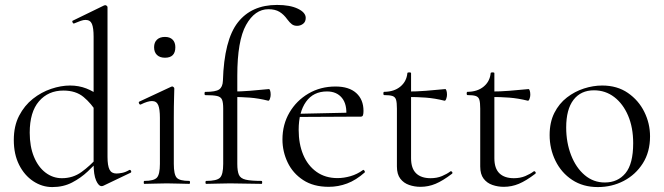

<svg xmlns="http://www.w3.org/2000/svg" viewBox="-20 -746 2693 779"><path d="M192.2 13Q150.8 13 114.9 -10.8Q79 -34.6 57.5 -77.3Q36 -120 36 -178Q36 -235 57.6 -276.5Q79.2 -318 113.3 -345Q147.4 -372 187.4 -385.5Q227.4 -399 264.2 -399Q299.4 -399 330 -387.2Q360.6 -375.4 386.4 -354.4L374.6 -287Q350.4 -326.4 319 -352.5Q287.6 -378.6 237.2 -378.6Q175.8 -378.6 138.2 -335.1Q100.6 -291.6 100.6 -207.6Q100.6 -151.4 117.8 -109.8Q135 -68.2 164.8 -45.6Q194.6 -23 231.2 -23Q276 -23 310.8 -48.2Q345.6 -73.4 376.8 -108.4L385.2 -101Q364.2 -77 336.1 -50.5Q308 -24 272.5 -5.5Q237 13 192.2 13ZM416.2 -716.8V-109.6Q416.2 -74 424.3 -58Q432.4 -42 452.2 -42Q461.6 -42 475.3 -44.6Q489 -47.2 504.4 -56.2Q509 -58.2 511.6 -52.7Q514.2 -47.2 509.8 -45.2L399.8 7.4Q396 9.2 392.4 9.2Q380 9.2 369.9 -13.8Q359.8 -36.8 359.8 -81.2V-597Q359.8 -632.6 353 -648.9Q346.2 -665.2 326.8 -665.2Q318.2 -665.2 307.5 -661.4Q296.8 -657.6 281 -651Q277 -649.2 274.4 -655.2Q271.8 -661.2 275.4 -662.2L402.4 -724Q404.4 -725 407.2 -725Q409.8 -725 413 -722.5Q416.2 -720 416.2 -716.8Z M565.4 0Q563.2 0 563.2 -6Q563.2 -12 565.4 -12Q604.4 -12 616.6 -25.3Q628.8 -38.6 628.8 -81V-268Q628.8 -303.4 621.9 -319.7Q615 -336 596.4 -336Q587.8 -336 576.7 -332.6Q565.6 -329.2 550.6 -321.8Q546.6 -320.8 544.1 -326.4Q541.6 -332 545.4 -333.8L674.8 -394.2Q677.6 -395.2 678.6 -395.2Q681.2 -395.2 684.2 -392.6Q687.2 -390 687.2 -386.8Q687.2 -378.8 686.2 -348Q685.2 -317.2 685.2 -269.2V-81Q685.2 -38.6 696.7 -25.3Q708.2 -12 748 -12Q751 -12 751 -6Q751 0 748 0Q730.4 0 706.8 -1Q683.2 -2 656.6 -2Q631 -2 607.4 -1Q583.8 0 565.4 0ZM649.4 -511.8Q628.6 -511.8 616.9 -523Q605.2 -534.2 605.2 -554.4Q605.2 -574 616.9 -585.1Q628.6 -596.2 649.4 -596.2Q669.4 -596.2 680.4 -585.1Q691.4 -574 691.4 -554.4Q691.4 -511.8 649.4 -511.8Z M816.8 0Q813.6 0 813.6 -6Q813.6 -12 816.8 -12Q859.6 -12 872.6 -25Q885.6 -38 885.6 -81V-306Q885.6 -330.4 880.8 -341.7Q876 -353 860.8 -356.5Q845.6 -360 812.8 -360Q809.8 -360 809.8 -366.6Q809.8 -373.2 812.8 -373.2Q855 -373.2 869.2 -383.1Q883.4 -393 884.4 -418Q889.4 -584 945 -655Q1000.6 -726 1104 -726Q1156.8 -726 1188.6 -710.6Q1220.4 -695.2 1220.4 -673.4Q1220.4 -657.4 1209.6 -649.3Q1198.8 -641.2 1185.4 -641.2Q1172.8 -641.2 1164.3 -647.5Q1155.8 -653.8 1145.6 -667.4Q1131.4 -687.4 1113.9 -698Q1096.4 -708.6 1069 -708.6Q1014 -708.6 978.4 -644.8Q942.8 -581 942.8 -439V-81Q942.8 -52 949.2 -37Q955.6 -22 977 -17Q998.4 -12 1041.4 -12Q1043.8 -12 1043.8 -6Q1043.8 0 1041.4 0Q1008 0 976.9 -1Q945.8 -2 913.2 -2Q886.6 -2 861.5 -1Q836.4 0 816.8 0ZM1068.2 -337.4Q1029.2 -347.2 993.7 -349.9Q958.2 -352.6 918.2 -352.6V-374.6Q957 -374.6 993.6 -377.6Q1030.2 -380.6 1071.2 -384.6Q1074.2 -384.6 1076.2 -377.9Q1078.2 -371.2 1078.2 -361.4Q1078.2 -353.8 1075.1 -345.1Q1072 -336.4 1068.2 -337.4Z M1313.8 12Q1252 12 1210.1 -15.4Q1168.2 -42.8 1147.1 -86.9Q1126 -131 1126 -180.2Q1126 -240.8 1154.4 -289.3Q1182.8 -337.8 1231.5 -366.4Q1280.2 -395 1341.2 -395Q1396 -395 1425.4 -368.5Q1454.8 -342 1454.8 -296Q1454.8 -285 1452.8 -278.8Q1450.8 -272.6 1443 -272.6H1384.6Q1389 -322 1367.6 -348.5Q1346.2 -375 1306.6 -375Q1251.4 -375 1221.6 -333.1Q1191.8 -291.2 1191.8 -219Q1191.8 -162.2 1210.2 -118.2Q1228.6 -74.2 1264.2 -48.8Q1299.8 -23.4 1349.4 -23.4Q1375 -23.4 1402.1 -31.2Q1429.2 -39 1452.8 -56.2Q1454.8 -58.2 1458.3 -53.8Q1461.8 -49.4 1459.8 -46.4Q1424.4 -15 1388.3 -1.5Q1352.2 12 1313.8 12ZM1174.4 -271.4 1173.4 -284 1401.2 -289V-272.6Z M1686 12Q1662 12 1639.9 4.4Q1617.8 -3.2 1604.1 -21.2Q1590.4 -39.2 1590.4 -70.4V-305.2Q1590.4 -329.4 1587 -341Q1583.6 -352.6 1572.6 -356.4Q1561.6 -360.2 1538.6 -360.2Q1535.4 -360.2 1535.4 -366.8Q1535.4 -373.4 1538.6 -373.4Q1579.2 -373.8 1604.4 -394.7Q1629.6 -415.6 1632.8 -449.2Q1633.2 -452.4 1640.5 -452.4Q1647.8 -452.4 1647.8 -449.2V-104.2Q1647.8 -62.6 1668.3 -42.8Q1688.8 -23 1726.8 -23Q1753 -23 1773.5 -31.7Q1794 -40.4 1807.2 -50.6Q1811 -52.8 1814.3 -48.3Q1817.6 -43.8 1813.6 -40.8Q1776.6 -12.6 1747.3 -0.3Q1718 12 1686 12ZM1783.4 -337.4Q1744 -347.2 1707.9 -349.9Q1671.8 -352.6 1631.2 -352.6V-374.6Q1670.6 -374.6 1707.7 -377.6Q1744.8 -380.6 1786.6 -384.6Q1789.4 -384.6 1791.5 -377.9Q1793.6 -371.2 1793.6 -361.4Q1793.6 -353.8 1790.5 -345.1Q1787.4 -336.4 1783.4 -337.4Z M2024 12Q2000 12 1977.9 4.4Q1955.8 -3.2 1942.1 -21.2Q1928.4 -39.2 1928.4 -70.4V-305.2Q1928.4 -329.4 1925 -341Q1921.6 -352.6 1910.6 -356.4Q1899.6 -360.2 1876.6 -360.2Q1873.4 -360.2 1873.4 -366.8Q1873.4 -373.4 1876.6 -373.4Q1917.2 -373.8 1942.4 -394.7Q1967.6 -415.6 1970.8 -449.2Q1971.2 -452.4 1978.5 -452.4Q1985.8 -452.4 1985.8 -449.2V-104.2Q1985.8 -62.6 2006.3 -42.8Q2026.8 -23 2064.8 -23Q2091 -23 2111.5 -31.7Q2132 -40.4 2145.2 -50.6Q2149 -52.8 2152.3 -48.3Q2155.6 -43.8 2151.6 -40.8Q2114.6 -12.6 2085.3 -0.3Q2056 12 2024 12ZM2121.4 -337.4Q2082 -347.2 2045.9 -349.9Q2009.8 -352.6 1969.2 -352.6V-374.6Q2008.6 -374.6 2045.7 -377.6Q2082.8 -380.6 2124.6 -384.6Q2127.4 -384.6 2129.5 -377.9Q2131.6 -371.2 2131.6 -361.4Q2131.6 -353.8 2128.5 -345.1Q2125.4 -336.4 2121.4 -337.4Z M2405.4 13Q2345.6 13 2301.6 -16Q2257.6 -45 2233.8 -93.5Q2210 -142 2210 -198Q2210 -250 2229.2 -288Q2248.4 -326 2280.2 -350.5Q2312 -375 2349.4 -387Q2386.8 -399 2423.2 -399Q2484 -399 2527.5 -369Q2571 -339 2594.2 -292Q2617.4 -245 2617.4 -192.8Q2617.4 -129.4 2588.1 -83.3Q2558.8 -37.2 2510.8 -12.1Q2462.8 13 2405.4 13ZM2433.8 -5.6Q2486.6 -5.6 2517.8 -43.4Q2549 -81.2 2549 -165Q2549 -228.4 2528.5 -276.6Q2508 -324.8 2472.2 -352.2Q2436.4 -379.6 2390 -379.6Q2336.6 -379.6 2306.9 -341Q2277.2 -302.4 2277.2 -228.6Q2277.2 -167.8 2297 -116.7Q2316.8 -65.6 2352.2 -35.6Q2387.6 -5.6 2433.8 -5.6Z"/></svg>

Font: Cormorant Light
Style: Regular
Weight: 300
Designer: Christian Thalmann (Catharsis Fonts)
Foundry: Catharsis Fonts
Version: Version 4.000